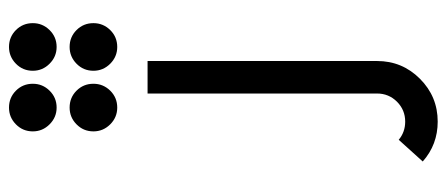

<svg xmlns="http://www.w3.org/2000/svg" viewBox="-307 -495 1007 433"><g transform="rotate(-90 196.5 -278.5)"><path d="M138.7 205.1Q86.9 205.1 48.8 171.4L97.7 117.2Q115.2 131.8 138.7 131.8Q165 131.8 183.6 113.3Q202.1 94.7 202.1 68.4V-449.2H275.4V68.4Q275.4 125 235.4 165Q195.3 205.1 138.7 205.1ZM170.4 -517.6Q148.4 -517.6 132.6 -533.4Q116.7 -549.3 116.7 -571.3Q116.7 -593.8 132.6 -609.4Q148.4 -625 170.4 -625Q192.9 -625 208.5 -609.4Q224.1 -593.8 224.1 -571.3Q224.1 -549.3 208.5 -533.4Q192.9 -517.6 170.4 -517.6ZM170.4 -654.3Q148.4 -654.3 132.6 -670.2Q116.7 -686 116.7 -708Q116.7 -730.5 132.6 -746.1Q148.4 -761.7 170.4 -761.7Q192.9 -761.7 208.5 -746.1Q224.1 -730.5 224.1 -708Q224.1 -686 208.5 -670.2Q192.9 -654.3 170.4 -654.3ZM307.1 -517.6Q285.2 -517.6 269.3 -533.4Q253.4 -549.3 253.4 -571.3Q253.4 -593.8 269.3 -609.4Q285.2 -625 307.1 -625Q329.6 -625 345.2 -609.4Q360.8 -593.8 360.8 -571.3Q360.8 -549.3 345.2 -533.4Q329.6 -517.6 307.1 -517.6ZM307.1 -654.3Q285.2 -654.3 269.3 -670.2Q253.4 -686 253.4 -708Q253.4 -730.5 269.3 -746.1Q285.2 -761.7 307.1 -761.7Q329.6 -761.7 345.2 -746.1Q360.8 -730.5 360.8 -708Q360.8 -686 345.2 -670.2Q329.6 -654.3 307.1 -654.3Z"/></g></svg>

Font: Catrinity
Style: Regular
Weight: 400
Designer: Alexander Lange
Foundry: High-Logic / Made with FontCreator
Version: Version 2.090;May 20, 2024;FontCreator 15.0.0.2974 64-bit